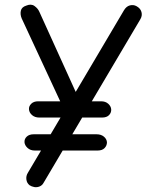

<svg xmlns="http://www.w3.org/2000/svg" viewBox="-20 -794 622 815"><path d="M413 -295H147Q128 -295 116 -305.5Q104 -316 103 -330Q102 -343 112.5 -353.5Q123 -364 142 -364H409Q428 -364 439.5 -353.5Q451 -343 452 -330Q453 -316 443 -305.5Q433 -295 413 -295ZM394 -155H128Q109 -155 97 -166Q85 -177 84 -190Q83 -204 93.5 -214Q104 -224 123 -224H390Q409 -224 421 -214Q433 -204 434 -190Q434 -176 424 -165.5Q414 -155 394 -155ZM91 -770Q112 -779 126.5 -768.5Q141 -758 147 -744L324 -354L275 -279L72 -716Q65 -733 68.5 -748.5Q72 -764 91 -770ZM105 -8Q94 -17 92 -32Q90 -47 98 -60L506 -750Q516 -767 531 -771Q546 -775 559 -768Q576 -759 580.5 -743Q585 -727 575 -711L165 -18Q159 -7 148 -2.5Q137 2 125.5 0Q114 -2 105 -8Z"/></svg>

Font: Edu NSW ACT Foundation Medium
Style: Regular
Weight: 500
Version: Version 1.003